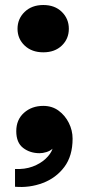

<svg xmlns="http://www.w3.org/2000/svg" viewBox="-20 -602 352 767"><path d="M153 -393Q107 -393 78.5 -420Q50 -447 50 -487Q50 -527 78.5 -554.5Q107 -582 153 -582Q199 -582 227 -554.5Q255 -527 255 -487Q255 -447 227 -420Q199 -393 153 -393ZM40 144V73Q79 75 110 63.5Q141 52 162 32.5Q183 13 190 -8Q180 1 165.5 5.5Q151 10 138 10Q100 10 72.5 -11Q45 -32 45 -78Q45 -124 76 -151.5Q107 -179 153 -179Q188 -179 214 -160Q240 -141 255 -111Q270 -81 270 -48Q270 21 237 65Q204 109 151 129Q98 149 40 144Z"/></svg>

Font: Parkinsans
Style: Bold
Weight: 700
Designer: Red Stone, Indian Type Foundry
Foundry: Indian Type Foundry
Version: Version 1.000